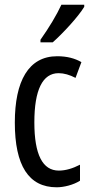

<svg xmlns="http://www.w3.org/2000/svg" viewBox="-20 -786 387 816"><path d="M338 -757V-766H241C220 -721 190 -671 152 -617V-606H204C245 -642 313 -715 338 -757ZM221 10C251 10 292 0 320 -18V-86C289 -70 259 -61 230 -61C161 -61 126 -129 126 -266C126 -404 161 -475 229 -475C252 -475 276 -468 301 -455L326 -522C298 -538 265 -547 223 -547C101 -547 43 -441 43 -265C43 -82 102 10 221 10Z"/></svg>

Font: Noto Sans Arabic ExtCond
Style: Regular
Weight: 400
Width: 2
Designer: Monotype Design Team, Nadine Chahine, Nizar Qandah and Khaled Hosny
Foundry: Monotype Imaging Inc.
Version: Version 2.012